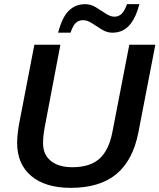

<svg xmlns="http://www.w3.org/2000/svg" viewBox="-20 -906 777 936"><path d="M325.2 9.8Q201.2 9.8 132.3 -48.1Q63.5 -106 63.5 -210.4Q63.5 -231.9 67.1 -262Q70.8 -292 74.7 -310.1L147.5 -688H274.4L198.2 -287.1Q189.9 -244.1 189.9 -208Q189.9 -152.3 227.8 -121.6Q265.6 -90.8 333 -90.8Q418 -90.8 464.6 -132.1Q511.2 -173.3 528.3 -264.2L610.4 -688H737.3L654.3 -258.8Q627.4 -123 546.4 -56.6Q465.3 9.8 325.2 9.8ZM527.8 -746.6Q501.5 -746.6 476.6 -762Q451.7 -777.3 428.7 -792.5Q405.8 -807.6 384.8 -807.6Q363.8 -807.6 349.9 -794.7Q335.9 -781.7 323.7 -746.6H263.2Q283.2 -822.8 315.7 -854.2Q348.1 -885.7 395.5 -885.7Q422.4 -885.7 447.3 -870.6Q472.2 -855.5 495.1 -840.1Q518.1 -824.7 537.6 -824.7Q559.1 -824.7 573.5 -839.1Q587.9 -853.5 599.1 -885.7H659.7Q643.1 -824.2 618.7 -792.5Q601.6 -769.5 578.9 -758.1Q556.2 -746.6 527.8 -746.6Z"/></svg>

Font: Arimo SemiBold
Style: Italic
Weight: 600
Italic angle: -12°
Version: Version 1.33